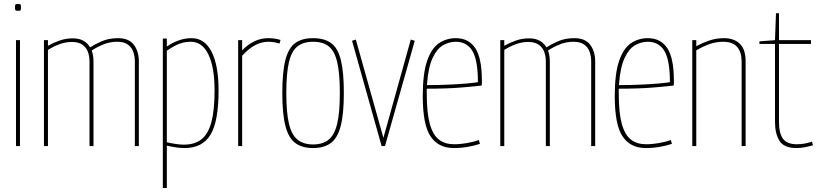

<svg xmlns="http://www.w3.org/2000/svg" viewBox="-20 -731 4091 961"><path d="M70 -677Q60 -677 57.5 -679.5Q55 -682 55 -694Q55 -706 57 -708.5Q59 -711 70 -711Q81 -711 83 -708.5Q85 -706 85 -694Q85 -682 83 -679.5Q81 -677 70 -677ZM60 0V-530H80V0Z M200 0V-530H220V-502Q247 -517 278 -528Q309 -539 345 -539Q376 -539 397.5 -527Q419 -515 431 -494Q452 -508 488 -524Q524 -540 571 -540Q625 -540 650 -507Q675 -474 675 -423V0H655V-423Q655 -448 647.5 -470.5Q640 -493 620.5 -507.5Q601 -522 566 -522Q530 -522 497 -508.5Q464 -495 439 -478Q448 -454 448 -422V0H428V-422Q428 -448 420.5 -470Q413 -492 393.5 -506.5Q374 -521 339 -521Q309 -521 278.5 -510Q248 -499 220 -481V0Z M795 210V-538H815V-498Q876 -540 939 -540Q1004 -540 1039 -472Q1074 -404 1074 -278Q1074 -123 1033.5 -56.5Q993 10 904 10Q884 10 862.5 7Q841 4 815 -2V210ZM900 -7Q954 -7 988 -33.5Q1022 -60 1038 -119.5Q1054 -179 1054 -278Q1054 -395 1023 -458.5Q992 -522 935 -522Q905 -522 878 -512Q851 -502 815 -477V-19Q867 -7 900 -7Z M1192 -530V-479Q1251 -540 1322 -540Q1356 -540 1384 -531L1379 -513Q1350 -522 1323 -522Q1290 -522 1258 -505.5Q1226 -489 1192 -452V0H1172V-530Z M1393 -265Q1393 -371 1408.5 -431Q1424 -491 1457.5 -515.5Q1491 -540 1547 -540Q1603 -540 1637 -515.5Q1671 -491 1686 -431Q1701 -371 1701 -265Q1701 -159 1685 -99Q1669 -39 1635 -14.5Q1601 10 1547 10Q1493 10 1459 -14.5Q1425 -39 1409 -99Q1393 -159 1393 -265ZM1413 -265Q1413 -167 1426.5 -111Q1440 -55 1470 -31.5Q1500 -8 1547 -8Q1595 -8 1624.5 -31.5Q1654 -55 1667.5 -111Q1681 -167 1681 -265Q1681 -363 1668 -419Q1655 -475 1626 -498.5Q1597 -522 1547 -522Q1498 -522 1468.5 -498.5Q1439 -475 1426 -419Q1413 -363 1413 -265Z M1890 0 1742 -527 1761 -533 1899 -41 2036 -533 2056 -527 1907 0Z M2251 10Q2174 10 2135 -48.5Q2096 -107 2096 -250Q2096 -364 2118 -427Q2140 -490 2177.5 -515Q2215 -540 2261 -540Q2326 -540 2359 -490Q2392 -440 2392 -325Q2392 -321 2392 -313.5Q2392 -306 2391 -303Q2361 -299 2289.5 -293Q2218 -287 2116 -287Q2116 -281 2116 -274.5Q2116 -268 2116 -262Q2116 -165 2131.5 -110Q2147 -55 2177.5 -32Q2208 -9 2252 -9Q2285 -9 2318 -15Q2351 -21 2377 -30L2382 -11Q2356 -2 2321.5 4Q2287 10 2251 10ZM2117 -305Q2175 -305 2228.5 -307.5Q2282 -310 2320.5 -313.5Q2359 -317 2372 -320Q2372 -430 2344.5 -476Q2317 -522 2261 -522Q2228 -522 2197.5 -504.5Q2167 -487 2145 -440Q2123 -393 2117 -305Z M2484 0V-530H2504V-502Q2531 -517 2562 -528Q2593 -539 2629 -539Q2660 -539 2681.5 -527Q2703 -515 2715 -494Q2736 -508 2772 -524Q2808 -540 2855 -540Q2909 -540 2934 -507Q2959 -474 2959 -423V0H2939V-423Q2939 -448 2931.5 -470.5Q2924 -493 2904.5 -507.5Q2885 -522 2850 -522Q2814 -522 2781 -508.5Q2748 -495 2723 -478Q2732 -454 2732 -422V0H2712V-422Q2712 -448 2704.5 -470Q2697 -492 2677.5 -506.5Q2658 -521 2623 -521Q2593 -521 2562.5 -510Q2532 -499 2504 -481V0Z M3212 10Q3135 10 3096 -48.5Q3057 -107 3057 -250Q3057 -364 3079 -427Q3101 -490 3138.5 -515Q3176 -540 3222 -540Q3287 -540 3320 -490Q3353 -440 3353 -325Q3353 -321 3353 -313.5Q3353 -306 3352 -303Q3322 -299 3250.5 -293Q3179 -287 3077 -287Q3077 -281 3077 -274.5Q3077 -268 3077 -262Q3077 -165 3092.5 -110Q3108 -55 3138.5 -32Q3169 -9 3213 -9Q3246 -9 3279 -15Q3312 -21 3338 -30L3343 -11Q3317 -2 3282.5 4Q3248 10 3212 10ZM3078 -305Q3136 -305 3189.5 -307.5Q3243 -310 3281.5 -313.5Q3320 -317 3333 -320Q3333 -430 3305.5 -476Q3278 -522 3222 -522Q3189 -522 3158.5 -504.5Q3128 -487 3106 -440Q3084 -393 3078 -305Z M3445 0V-530H3465V-500Q3497 -517 3531 -528.5Q3565 -540 3604 -540Q3653 -540 3682.5 -512.5Q3712 -485 3712 -423V0H3692V-423Q3692 -470 3669.5 -496Q3647 -522 3599 -522Q3564 -522 3530.5 -510Q3497 -498 3465 -479V0Z M3967 10Q3904 10 3881.5 -26Q3859 -62 3859 -121V-511H3781V-524L3859 -530L3864 -665H3879V-530H4039V-511H3879V-121Q3879 -63 3899.5 -36Q3920 -9 3968 -9Q4007 -9 4044 -22L4049 -4Q4026 3 4005 6.5Q3984 10 3967 10Z"/></svg>

Font: Georama SemiCondensed Thin
Style: Regular
Weight: 100
Width: 4
Designer: Jean-Baptiste Levee
Foundry: Production Type
Version: Version 1.000